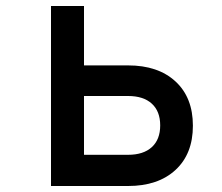

<svg xmlns="http://www.w3.org/2000/svg" viewBox="-20 -620 740 640"><path d="M150 0V-600H260V-402H407Q507 -402 565 -348.5Q623 -295 623 -201Q623 -107 565 -53.5Q507 0 407 0ZM260 -104H407Q458 -104 486 -129.5Q514 -155 514 -202Q514 -249 486 -274.5Q458 -300 407 -300H260Z"/></svg>

Font: Martian Mono
Style: Regular
Weight: 400
Monospace: yes
Designer: Roman Shamin
Foundry: Evil Martians
Version: Version 1.000; ttfautohint (v1.8.4.7-5d5b)